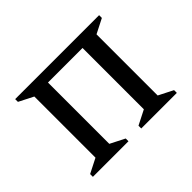

<svg xmlns="http://www.w3.org/2000/svg" viewBox="-102 -618 786 786"><g transform="rotate(-45 291.0 -225.0)"><path d="M111 -402 48 -434V-450H534V-434L471 -402V-48L534 -16V0H328V-16L391 -48V-403H191V-48L254 -16V0H48V-16L111 -48Z"/></g></svg>

Font: Spectral
Style: Regular
Weight: 400
Designer: Jean-Baptiste Levee
Foundry: Production Type
Version: Version 2.001